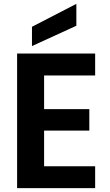

<svg xmlns="http://www.w3.org/2000/svg" viewBox="-20 -977 572 997"><path d="M68.8 0V-699.2H474.1V-585H209V-410.2H443.8V-298.8H209V-113.8H474.1V0ZM146 -737.8V-837.9L376.5 -957V-843.3Z"/></svg>

Font: Poppins SemiBold
Style: Regular
Weight: 600
Designer: Ninad Kale (Devanagari), Jonny Pinhorn (Latin)
Foundry: Indian Type Foundry
Version: 4.004